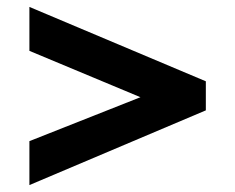

<svg xmlns="http://www.w3.org/2000/svg" viewBox="-20 -539 680 555"><path d="M386 -258 65 -392V-519L575 -304V-220L65 -4V-131Z"/></svg>

Font: Jost* Semi
Style: Regular
Weight: 600
Version: Version 3.7